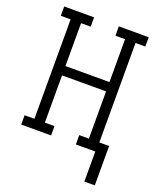

<svg xmlns="http://www.w3.org/2000/svg" viewBox="-165 -835 930 1123"><g transform="rotate(20 300.0 -274.0)"><path d="M563 187H498V0H377V-58H437V-352H163V-58H223V0H37V-58H98V-677H37V-735H223V-677H163V-410H437V-677H377V-735H563V-677H502V-58H563Z"/></g></svg>

Font: Iosevka Etoile Light
Style: Regular
Weight: 300
Designer: Belleve Invis
Foundry: Belleve Invis
Version: Version 25.0.1; ttfautohint (v1.8.4)